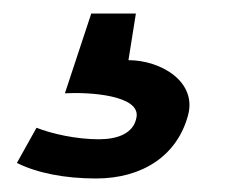

<svg xmlns="http://www.w3.org/2000/svg" viewBox="-20 -34 354 284"><path d="M5 207C35 222 76 230 122 230C191 230 242 196 258 137C272 87 218 55 170 55L181 -14H115L76 104C113 102 187 107 182 139C178 164 153 172 126 172C93 172 57 164 34 155Z"/></svg>

Font: Charger Pro
Style: ExtObl
Weight: 400
Designer: Jasper
Foundry: Cannot Into Space Fonts
Version: Version 1.09